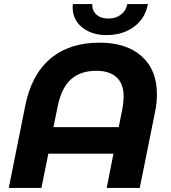

<svg xmlns="http://www.w3.org/2000/svg" viewBox="-20 -921 836 941"><path d="M749 -460Q749 -417 741 -378L665 0H503L536 -168H217L183 0H23L103 -399Q133 -554 226.5 -633Q320 -712 468 -712Q599 -712 674 -645.5Q749 -579 749 -460ZM562 -298 580 -389Q586 -421 586 -448Q586 -510 551.5 -542Q517 -574 452 -574Q374 -574 327 -531.5Q280 -489 262 -396L242 -298ZM336 -886Q336 -896 337 -901H432Q431 -869 452.5 -849.5Q474 -830 511 -830Q548 -830 573 -849.5Q598 -869 604 -901H705Q692 -831 637 -790Q582 -749 502 -749Q430 -749 383 -786.5Q336 -824 336 -886Z"/></svg>

Font: Montserrat Alternates
Style: Bold Italic
Weight: 700
Italic angle: -11.3°
Designer: Julieta Ulanovsky
Foundry: Julieta Ulanovsky
Version: Version 7.200